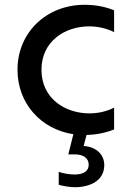

<svg xmlns="http://www.w3.org/2000/svg" viewBox="-20 -556 558 801"><path d="M225 161V215C247 221 271 225 293 225C358 225 415 196 415 133C415 90 384 57 329 53L341 7C385 6 424 -3 456 -16V-107C425 -91 389 -83 353 -83C253 -83 153 -144 153 -265C153 -384 251 -446 352 -446C388 -446 424 -438 456 -422V-513C422 -527 381 -536 333 -536C173 -536 53 -420 53 -265C53 -125 150 -17 286 4L265 88H291C331 88 350 106 350 131C350 161 324 172 291 172C270 172 246 168 225 161Z"/></svg>

Font: Chess Sans Medium
Style: Regular
Weight: 500
Designer: Wolf Bōese
Foundry: Wolf Bōese
Version: Version 7.223;Glyphs 3.3 (3306)